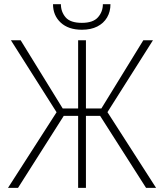

<svg xmlns="http://www.w3.org/2000/svg" viewBox="-20 -905 792 925"><path d="M263.7 -346.7 32.7 -710.9H79.6L282.2 -382.3H373L370.6 -346.7ZM288.6 -349.1 66.9 0H18.6L265.1 -383.8ZM394 -710.9V0H356.4V-710.9ZM716.8 -710.9 486.3 -346.7H379.4L377.9 -382.3H468.3L670.4 -710.9ZM683.6 0 460.9 -349.1 485.4 -383.8 731.9 0ZM475.6 -884.8H512.2Q512.2 -848.6 495.8 -820.8Q479.5 -793 448.7 -777.3Q418 -761.7 374.5 -761.7Q309.6 -761.7 272.5 -796.1Q235.4 -830.6 235.4 -884.8H273.4Q273.4 -848.1 296.1 -821.5Q318.8 -794.9 374.5 -794.9Q428.7 -794.9 452.1 -821.8Q475.6 -848.6 475.6 -884.8Z"/></svg>

Font: Roboto Condensed ExtraLight
Style: Regular
Weight: 250
Designer: Christian Robertson
Foundry: Google
Version: Version 3.008; 2023